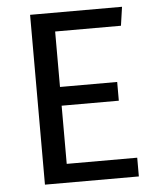

<svg xmlns="http://www.w3.org/2000/svg" viewBox="-51 -733 636 776"><g transform="rotate(-5 267.5 -344.5)"><path d="M100 0H481V-76H195V-312H427V-388H195V-613H462L473 -689H100Z"/></g></svg>

Font: FiraGO Unicode
Style: Regular
Weight: 400
Designer: bBox Type
Foundry: bBox Type GmbH
Version: Version 1.001;PS 001.001;hotconv 1.0.88;makeotf.lib2.5.64775